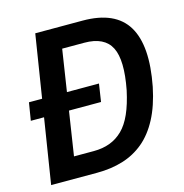

<svg xmlns="http://www.w3.org/2000/svg" viewBox="-105 -802 860 898"><g transform="rotate(-15 325.5 -352.5)"><path d="M33 0 145 -705H374Q532 -705 590 -608.5Q648 -512 611 -321Q593 -233 560.5 -171.5Q528 -110 483 -72.5Q438 -35 381 -17.5Q324 0 256 0ZM171 -102H267Q310 -102 345 -115Q380 -128 407.5 -155Q435 -182 455 -227Q475 -272 489 -337Q516 -477 484 -540Q452 -603 355 -603H248ZM19 -315 33 -401H372L359 -315Z"/></g></svg>

Font: Nunito Sans 10pt Condensed
Style: Bold Italic
Weight: 700
Width: 3
Italic angle: -9°
Designer: Vernon Adams
Foundry: Vernon Adams
Version: Version 3.101;gftools[0.9.27]